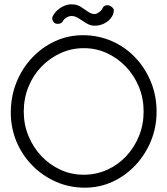

<svg xmlns="http://www.w3.org/2000/svg" viewBox="-20 -853 775 889"><path d="M373 16Q302 16 240 -11Q178 -38 130.5 -86Q83 -134 56.5 -197Q30 -260 30 -332Q30 -406 56 -471Q82 -536 128 -585Q174 -634 234.5 -662Q295 -690 364 -690Q435 -690 497 -663Q559 -636 605.5 -587.5Q652 -539 678.5 -474.5Q705 -410 705 -336Q705 -264 679 -200.5Q653 -137 607 -88Q561 -39 501 -11.5Q441 16 373 16ZM367 -44Q425 -44 475.5 -66.5Q526 -89 564 -129.5Q602 -170 623.5 -223Q645 -276 645 -337Q645 -397 623.5 -450Q602 -503 563.5 -543.5Q525 -584 475 -607Q425 -630 368 -630Q311 -630 260.5 -607Q210 -584 171.5 -544Q133 -504 111.5 -450.5Q90 -397 90 -336Q90 -276 112 -223Q134 -170 172 -130Q210 -90 260 -67Q310 -44 367 -44ZM311 -833Q336 -833 354 -821.5Q372 -810 387.5 -799Q403 -788 417 -788Q424 -788 431.5 -792Q439 -796 445.5 -802Q452 -808 455 -815Q459 -825 470 -828Q481 -831 491 -825Q497 -822 502 -816.5Q507 -811 507 -806Q507 -787 494.5 -770.5Q482 -754 462 -744Q442 -734 417 -734Q399 -734 380.5 -745Q362 -756 345 -767.5Q328 -779 311 -779Q300 -779 287.5 -771.5Q275 -764 270 -753Q266 -746 255.5 -743.5Q245 -741 235 -745Q227 -750 223.5 -759.5Q220 -769 224 -777Q231 -792 245 -805Q259 -818 276.5 -825.5Q294 -833 311 -833Z"/></svg>

Font: Fredoka Light Light
Style: Regular
Weight: 300
Version: Version 2.001